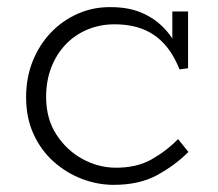

<svg xmlns="http://www.w3.org/2000/svg" viewBox="-20 -503 610 537"><path d="M298 14Q253 14 209.5 -2.5Q166 -19 130.5 -50.5Q95 -82 74 -127.5Q53 -173 53 -231Q53 -286 71.5 -332Q90 -378 122.5 -412Q155 -446 198.5 -465Q242 -484 291 -483Q340 -483 377 -467Q414 -451 441 -422Q468 -393 484 -354L462 -362V-471H506V-312L482 -309Q465 -352 439.5 -380Q414 -408 379.5 -421.5Q345 -435 300 -435Q260 -435 225 -420.5Q190 -406 164 -379Q138 -352 123.5 -314.5Q109 -277 109 -232Q109 -171 137.5 -127Q166 -83 209.5 -59Q253 -35 300 -34Q361 -33 403.5 -57Q446 -81 478 -114L507 -78Q470 -41 420 -13.5Q370 14 298 14Z"/></svg>

Font: BioRhyme ExtraBold Light
Style: Regular
Weight: 300
Version: Version 1.600;gftools[0.9.33]